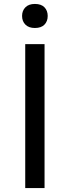

<svg xmlns="http://www.w3.org/2000/svg" viewBox="-20 -954 354 974"><path d="M206 0H108V-730H206ZM157 -812Q126 -812 109 -829Q92 -846 92 -873Q92 -900 109 -917Q126 -934 157 -934Q189 -934 205.5 -917Q222 -900 222 -873Q222 -846 205.5 -829Q189 -812 157 -812Z"/></svg>

Font: Sora Variable
Style: Regular
Weight: 400
Designer: Jonathan Barnbrook, Julián Moncada
Foundry: Barnbrook Fonts
Version: Version 2.000